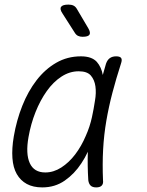

<svg xmlns="http://www.w3.org/2000/svg" viewBox="-20 -805 640 835"><path d="M164 10Q124 10 96.5 -5Q69 -20 53 -48Q37 -76 34 -117.5Q31 -159 40 -212Q52 -282 77 -345Q102 -408 139 -456Q176 -504 224.5 -532Q273 -560 332 -560Q379 -560 401 -536Q421 -513 427 -479Q434 -503 441 -528Q447 -545 458 -552.5Q469 -560 485 -560Q502 -560 507 -552.5Q512 -545 506 -528Q485 -463 469 -402Q453 -341 442.5 -280Q432 -219 428.5 -155.5Q425 -92 428 -21Q430 -6 422.5 2Q415 10 398.5 10Q382 10 374 2Q366 -6 364 -21Q360 -86 362 -145Q350 -119 334 -95Q304 -49 261.5 -19.5Q219 10 164 10ZM177 -55Q213 -55 246.5 -76.5Q280 -98 307 -133.5Q334 -169 353 -214Q371 -254 380 -296Q383 -313 387 -331L393 -367Q399 -401 395 -429.5Q391 -458 375 -476.5Q359 -495 322 -495Q283 -495 247.5 -472Q212 -449 183.5 -409Q155 -369 134.5 -317.5Q114 -266 104 -209Q91 -136 109.5 -95.5Q128 -55 177 -55ZM305 -663 252 -746Q239 -765 245.5 -775Q252 -785 278 -785Q291 -785 300 -780.5Q309 -776 315 -765L364 -682Q375 -663 369 -654Q363 -645 339 -645Q328 -645 319.5 -649Q311 -653 305 -663Z"/></svg>

Font: Maple Mono ExtraLight
Style: Italic
Weight: 275
Italic angle: -10°
Monospace: yes
Designer: subframe7536
Version: Version 7.000